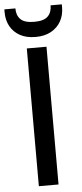

<svg xmlns="http://www.w3.org/2000/svg" viewBox="-82 -940 413 972"><g transform="rotate(-5 125.0 -453.5)"><path d="M75 0V-700H175V0ZM125 -754Q78 -754 45.5 -772Q13 -790 -4 -821Q-21 -852 -21 -892V-907H35Q35 -871 55.5 -851Q76 -831 125 -831Q173 -831 193.5 -851Q214 -871 214 -907H271V-892Q271 -852 253.5 -821Q236 -790 203.5 -772Q171 -754 125 -754Z"/></g></svg>

Font: DM Sans 11pt Medium
Style: Regular
Weight: 500
Version: Version 4.004;gftools[0.9.30]